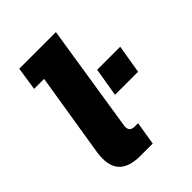

<svg xmlns="http://www.w3.org/2000/svg" viewBox="-174 -672 760 760"><g transform="rotate(-45 206.0 -291.5)"><path d="M162 0Q97 0 69.5 -32.5Q42 -65 52 -132L109 -485H53L68 -583H273L203 -136Q199 -116 206 -107Q213 -98 229 -98H248L232 0ZM263 -242 283 -362H412L392 -242Z"/></g></svg>

Font: Rokkitt SemiBold ExtraBold
Style: Italic
Weight: 800
Italic angle: -9°
Version: Version 3.103